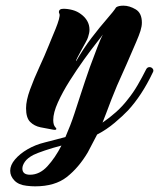

<svg xmlns="http://www.w3.org/2000/svg" viewBox="-20 -454 562 678"><path d="M104 204Q97 204 89.5 203.5Q82 203 74 202Q46 199 31 183.5Q16 168 16 149Q16 129 33 109Q50 89 77.5 73Q105 57 138 49L211 30Q229 -11 242.5 -52Q256 -93 265 -121Q272 -143 280 -166.5Q288 -190 297 -216Q311 -254 323.5 -286.5Q336 -319 343 -332Q340 -327 321 -303Q302 -279 276.5 -243.5Q251 -208 226 -168.5Q201 -129 184.5 -92.5Q168 -56 168 -30Q168 -12 176 -4Q179 -1 179 1Q179 6 168 4Q145 0 123 -4.5Q101 -9 86.5 -23.5Q72 -38 72 -72Q72 -99 86 -137.5Q100 -176 119 -217Q138 -258 152 -293Q155 -301 162 -317.5Q169 -334 176.5 -352.5Q184 -371 188 -385.5Q192 -400 190 -405Q188 -409 188 -411Q188 -423 204 -423Q220 -423 236.5 -418.5Q253 -414 266 -404Q280 -394 288 -380Q296 -366 296 -349Q296 -338 291 -323Q289 -316 282.5 -304.5Q276 -293 269 -280Q262 -267 254.5 -253Q247 -239 249 -238Q274 -282 303.5 -320.5Q333 -359 357.5 -387Q382 -415 390 -428Q398 -434 416 -434Q437 -434 459 -421Q481 -408 481 -374Q481 -361 476 -345Q471 -329 461 -306Q445 -269 427.5 -228.5Q410 -188 393 -151Q384 -130 373.5 -103Q363 -76 354.5 -53Q346 -30 342 -21Q367 -38 390 -58.5Q413 -79 432 -104Q450 -126 466 -153.5Q482 -181 496 -209Q500 -217 508 -217Q515 -217 519.5 -211Q524 -205 519 -197Q500 -157 478 -123.5Q456 -90 432 -64Q414 -45 385 -20.5Q356 4 323 21L290 84Q258 138 216 171Q174 204 104 204ZM86 163Q120 163 147.5 133Q175 103 197 60Q166 68 138 77.5Q110 87 98 93Q77 104 68 117Q59 130 59 141Q59 163 86 163Z"/></svg>

Font: Praise
Style: Regular
Weight: 400
Designer: Robert E. Leuschke
Foundry: Robert E. Leuschke
Version: Version 1.100; ttfautohint (v1.8.3)